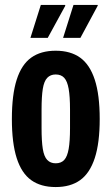

<svg xmlns="http://www.w3.org/2000/svg" viewBox="-20 -744 451 776"><path d="M205 12Q145 12 106 -16Q67 -44 47.5 -105Q28 -166 28 -263Q28 -361 47.5 -422Q67 -483 106 -511Q145 -539 205 -539Q265 -539 304 -511Q343 -483 363 -422Q383 -361 383 -263Q383 -166 363 -105Q343 -44 304 -16Q265 12 205 12ZM205 -84Q227 -84 239.5 -97.5Q252 -111 257.5 -142Q263 -173 263 -226V-301Q263 -354 257.5 -385Q252 -416 239.5 -429.5Q227 -443 205 -443Q184 -443 171 -429.5Q158 -416 153 -385Q148 -354 148 -301V-226Q148 -173 153 -142Q158 -111 171 -97.5Q184 -84 205 -84ZM103 -591 145 -724H243L244 -721L173 -591ZM235 -591 277 -724H375V-721L305 -591Z"/></svg>

Font: Archivo ExtraCondensed
Style: Bold
Weight: 700
Width: 2
Designer: Hector Gatti
Foundry: Omnibus-Type
Version: Version 2.001